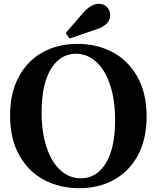

<svg xmlns="http://www.w3.org/2000/svg" viewBox="-20 -981 825 1011"><path d="M388 -750Q489 -750 571.5 -707Q654 -664 703 -577.5Q752 -491 752 -367Q752 -249 706.5 -164Q661 -79 580.5 -34.5Q500 10 397 10Q296 10 213.5 -33Q131 -76 82 -162.5Q33 -249 33 -373Q33 -491 78.5 -576Q124 -661 204.5 -705.5Q285 -750 388 -750ZM405 -42Q489 -42 537.5 -122Q586 -202 586 -347Q586 -455 559.5 -534.5Q533 -614 486 -656Q439 -698 380 -698Q325 -698 284 -661.5Q243 -625 221 -556Q199 -487 199 -392Q199 -284 225.5 -205Q252 -126 299 -84Q346 -42 405 -42ZM346 -778 326 -807 420 -916Q461 -961 500 -961Q526 -961 543 -944Q560 -927 560 -901Q560 -849 486 -826Z"/></svg>

Font: Minipax
Style: Bold
Weight: 600
Designer: Raphaël Ronot, Igor Stepanchenko (Cyrillic)
Foundry: steppetype
Version: Version 1.002